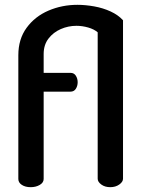

<svg xmlns="http://www.w3.org/2000/svg" viewBox="-20 -776 594 796"><path d="M107 0Q85 0 70.5 -9.5Q56 -19 56 -34V-547Q56 -614 90.5 -661Q125 -708 181 -732Q237 -756 301 -756Q334 -756 370.5 -749.5Q407 -743 438.5 -728.5Q470 -714 490 -692V-35Q490 -22 474.5 -11Q459 0 437 0Q415 0 400 -11Q385 -22 385 -35V-642Q370 -655 345.5 -662Q321 -669 297 -669Q263 -669 232 -655.5Q201 -642 181 -616Q161 -590 161 -552V-474H272Q287 -474 294.5 -462Q302 -450 302 -435Q302 -420 294.5 -408Q287 -396 272 -396H161V-34Q161 -19 145 -9.5Q129 0 107 0Z"/></svg>

Font: Dosis SemiBold
Style: Regular
Weight: 600
Designer: EdgarTolentino, PabloImpallari, IginoMarini
Foundry: EdgarTolentino, PabloImpallari, IginoMarini
Version: Version 3.001; ttfautohint (v1.8.2)